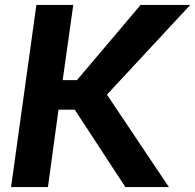

<svg xmlns="http://www.w3.org/2000/svg" viewBox="-20 -761 794 781"><path d="M490 0H667L415 -376L754 -741H552L293 -435H235L278 -741H128L25 0H175L218 -315H284Z"/></svg>

Font: Cheyenne Sans
Style: Bold Italic
Weight: 700
Italic angle: -8.13011°
Designer: The Public Sans project authors (U.S. Web Design System), Libre Franklin designed by Pablo Impallari and Rodrigo Fuenzal
Foundry: The Cheyenne Sans Project Authors
Version: Version 2.007